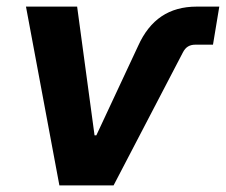

<svg xmlns="http://www.w3.org/2000/svg" viewBox="-20 -561 684 581"><path d="M159.7 0 58.6 -541H213.4L266.1 -151.4H271.5L397.9 -421.9Q424.8 -481.9 468.8 -511.5Q512.7 -541 575.2 -541H643.6L624.5 -425.8H570.8Q558.1 -425.8 548.8 -420.2Q539.6 -414.6 533.2 -401.9L323.7 0Z"/></svg>

Font: Inter 17pt
Style: Bold Italic
Weight: 700
Italic angle: -9.3988°
Version: Version 4.001;git-66647c0bb